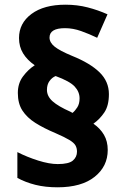

<svg xmlns="http://www.w3.org/2000/svg" viewBox="-20 -787 532 818"><path d="M56 -391Q56 -432 78 -461.5Q100 -491 128 -509Q96 -531 78.5 -559.5Q61 -588 61 -625Q61 -688 114 -727.5Q167 -767 259 -767Q309 -767 353.5 -755.5Q398 -744 438 -726L394 -626Q361 -642 326 -654.5Q291 -667 257 -667Q191 -667 191 -627Q191 -606 212.5 -588.5Q234 -571 287 -549Q364 -518 404 -479Q444 -440 444 -386Q444 -337 424.5 -308Q405 -279 378 -260Q407 -240 423 -212.5Q439 -185 439 -148Q439 -78 383 -33.5Q327 11 225 11Q173 11 131 0.5Q89 -10 54 -29V-139Q95 -118 142.5 -103Q190 -88 226 -88Q273 -88 290.5 -103Q308 -118 308 -141Q308 -156 301.5 -167.5Q295 -179 275 -191Q255 -203 216 -220Q166 -241 130.5 -263.5Q95 -286 75.5 -316Q56 -346 56 -391ZM180 -404Q180 -377 204 -355.5Q228 -334 280 -311L289 -306Q300 -315 309.5 -330Q319 -345 319 -368Q319 -396 298 -418.5Q277 -441 217 -463Q202 -457 191 -442Q180 -427 180 -404Z"/></svg>

Font: Noto Sans ExtraBold
Style: Regular
Weight: 800
Designer: Monotype Design Team
Foundry: Monotype Imaging Inc.
Version: Version 2.007